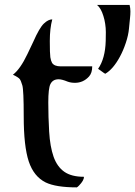

<svg xmlns="http://www.w3.org/2000/svg" viewBox="-20 -769 563 798"><path d="M197.3 -688.5Q187 -650.9 187 -598.4Q187 -545.9 189.2 -531.2Q191.4 -516.6 196.3 -507.8Q205.6 -493.2 232.4 -493.2H363.3Q363.3 -465.8 350.1 -451.2Q326.2 -424.8 291.5 -424.8Q274.4 -424.8 261.2 -429.7Q237.3 -439.5 224.1 -439.5Q210.9 -439.5 202.6 -434.3Q194.3 -429.2 189.5 -419.4Q180.7 -401.9 180.7 -342.8Q180.7 -283.7 184.3 -221.7Q188 -159.7 202.6 -117.9Q217.3 -76.2 247.1 -55.2Q276.9 -34.2 329.1 -34.2Q329.1 -19 308.6 2Q303.2 7.8 299.3 9.8Q212.9 9.8 169.9 -10.7Q120.6 -35.2 99.6 -97.7Q78.6 -161.1 78.6 -285.6Q78.6 -394.5 72.8 -414.3Q66.9 -434.1 62 -440.4Q56.2 -447.8 33.7 -458.5Q64 -481.4 93.8 -543.9L118.2 -595.2Q144 -653.8 162.4 -671.1Q180.7 -688.5 197.3 -688.5ZM478 -532.7Q450.2 -481.4 417.5 -462.4Q412.6 -464.8 404.3 -471.2Q396 -477.5 387.7 -482.9Q417.5 -525.9 419.4 -599.6Q419.9 -618.7 419.9 -635.5Q419.9 -652.3 417.2 -669.9Q414.6 -687.5 409.7 -702.6Q399.9 -734.9 383.3 -748.5H518.6Q522 -735.4 522 -721.7Q522 -708 520.3 -693.1Q518.6 -678.2 516.1 -650.6Q513.7 -623 502.9 -590.8Q492.2 -558.6 478 -532.7Z"/></svg>

Font: Amarante
Style: Regular
Weight: 400
Designer: Karolina Lach
Foundry: Sorkin Type Co.
Version: Version 1.001